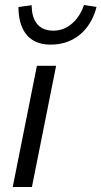

<svg xmlns="http://www.w3.org/2000/svg" viewBox="-20 -750 407 770"><path d="M31 0H108L205 -486H128ZM183 -571C292 -571 349 -648 367 -722L317 -730C300 -679 258 -627 194 -627C129 -627 107 -674 107 -729L54 -722C54 -639 88 -571 183 -571Z"/></svg>

Font: Source Sans Pro
Style: Italic
Weight: 400
Italic angle: -11°
Designer: Paul D. Hunt
Foundry: Adobe Systems Incorporated
Version: Version 3.006;hotconv 1.0.111;makeotfexe 2.5.65597